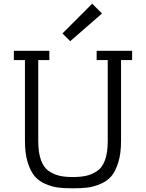

<svg xmlns="http://www.w3.org/2000/svg" viewBox="-20 -1005 790 1039"><path d="M55 -680H115V-241Q115 -174 130 -126Q145 -78 167.5 -51.5Q190 -25 226 -9.5Q262 6 295 10Q328 14 374 14Q420 14 453.5 10Q487 6 523.5 -9.5Q560 -25 582.5 -51.5Q605 -78 620 -126Q635 -174 635 -241V-680H695V-730H503V-680H563V-241Q563 -179 548 -138Q533 -97 504 -78.5Q475 -60 445.5 -53.5Q416 -47 374 -47Q333 -47 303.5 -53.5Q274 -60 245.5 -78.5Q217 -97 202 -138Q187 -179 187 -241V-680H247V-730H55ZM360 -782 532 -932 479 -985 318 -824Z"/></svg>

Font: Glegoo
Style: Regular
Weight: 400
Version: Version 2.0.1; ttfautohint (v0.9) -r 48 -G 60